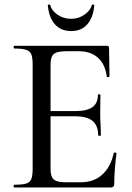

<svg xmlns="http://www.w3.org/2000/svg" viewBox="-20 -827 582 847"><path d="M469 0H43Q40 0 40 -6Q40 -12 43 -12Q77 -12 94.5 -17Q112 -22 118 -37Q124 -52 124 -81V-544Q124 -573 118 -587.5Q112 -602 94.5 -607.5Q77 -613 43 -613Q40 -613 40 -619Q40 -625 43 -625H451Q461 -625 461 -616L463 -490Q463 -487 457.5 -486.5Q452 -486 451 -489Q444 -544 412 -572.5Q380 -601 328 -601H277Q247 -601 231 -596Q215 -591 209 -577.5Q203 -564 203 -540V-85Q203 -61 208.5 -47.5Q214 -34 229 -28.5Q244 -23 271 -23H337Q394 -23 431 -56.5Q468 -90 482 -152Q482 -155 488 -154Q494 -153 494 -150Q490 -123 487 -85Q484 -47 484 -15Q484 0 469 0ZM413 -230Q413 -273 388.5 -293.5Q364 -314 310 -314H165V-337H313Q364 -337 388 -354.5Q412 -372 412 -409Q412 -411 417.5 -411Q423 -411 423 -409Q423 -378 422.5 -361Q422 -344 422 -325Q422 -302 423.5 -279Q425 -256 425 -230Q425 -228 419 -228Q413 -228 413 -230ZM294 -690Q249 -690 222.5 -719.5Q196 -749 191 -803Q190 -807 195.5 -807Q201 -807 202 -805Q206 -782 232.5 -763Q259 -744 294 -744Q327 -744 353.5 -763Q380 -782 385 -805Q385 -807 390.5 -807Q396 -807 396 -803Q391 -749 365 -719.5Q339 -690 294 -690Z"/></svg>

Font: Cormorant Garamond Light Medium
Style: Regular
Weight: 500
Version: Version 4.001